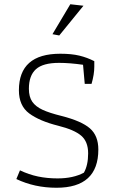

<svg xmlns="http://www.w3.org/2000/svg" viewBox="-20 -875 551 904"><path d="M227 -714 311 -855 373 -848 259 -708ZM57 -32 74 -73Q116 -53 159 -44Q202 -35 251 -35Q325 -35 375 -62Q395 -97 395 -153Q395 -208 362.5 -236Q330 -264 254 -283Q166 -305 117.5 -341Q69 -377 69 -450Q69 -622 264 -622Q317 -622 354 -613Q391 -604 424 -587V-561Q424 -525 411 -480H379L371 -570Q308 -579 258 -579Q182 -579 149 -549Q116 -519 116 -457Q116 -419 132 -396Q148 -373 180.5 -358Q213 -343 270 -329Q364 -305 403.5 -270.5Q443 -236 443 -171Q443 9 246 9Q143 9 57 -32Z"/></svg>

Font: Athiti Light
Style: Regular
Weight: 300
Designer: CadsonDemak Team
Foundry: CadsonDemak
Version: Version 1.032